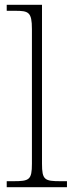

<svg xmlns="http://www.w3.org/2000/svg" viewBox="-20 -780 307 800"><path d="M8 0H259V-25H233C166 -25 155 -30 155 -98V-760H8V-735H43C99 -735 113 -730 113 -659V-98C113 -30 102 -25 35 -25H8Z"/></svg>

Font: Noto Serif Myanmar ExtraLight
Style: Regular
Weight: 200
Designer: Ben Mitchell and the Monotype Design Team
Foundry: Monotype Imaging Inc.
Version: Version 2.106